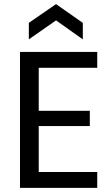

<svg xmlns="http://www.w3.org/2000/svg" viewBox="-20 -912 526 932"><path d="M77 0V-660H168V0ZM121 0V-77H452V0ZM121 -300V-374H416V-300ZM121 -583V-660H452V-583ZM120 -721V-801L252 -892L382 -801V-721L252 -813Z"/></svg>

Font: Bricolage Grotesque SemiCondensed
Style: Regular
Weight: 400
Width: 4
Designer: Mathieu Triay
Foundry: Atelier Triay
Version: Version 1.001;gftools[0.9.33.dev8+g029e19f]